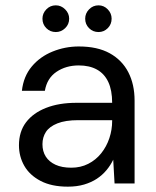

<svg xmlns="http://www.w3.org/2000/svg" viewBox="-20 -687 584 719"><path d="M234 12Q173 12 132 -9.5Q91 -31 71 -66Q51 -101 51 -143Q51 -194 77.5 -229Q104 -264 152.5 -283Q201 -302 266 -302H400Q400 -349 385.5 -380Q371 -411 343 -426.5Q315 -442 275 -442Q227 -442 191.5 -418Q156 -394 148 -347H62Q68 -401 99 -438Q130 -475 177 -494Q224 -513 275 -513Q345 -513 391 -487.5Q437 -462 460.5 -416.5Q484 -371 484 -310V0H409L404 -89Q394 -68 378.5 -49.5Q363 -31 342.5 -17.5Q322 -4 295 4Q268 12 234 12ZM247 -59Q282 -59 310.5 -73.5Q339 -88 359 -113Q379 -138 389.5 -169.5Q400 -201 400 -234V-237H273Q225 -237 195 -225Q165 -213 152 -193Q139 -173 139 -147Q139 -120 151.5 -100.5Q164 -81 188 -70Q212 -59 247 -59ZM189 -567Q168 -567 153.5 -581.5Q139 -596 139 -617Q139 -637 153.5 -652Q168 -667 189 -667Q209 -667 224 -652Q239 -637 239 -617Q239 -596 224 -581.5Q209 -567 189 -567ZM349 -567Q328 -567 313.5 -581.5Q299 -596 299 -617Q299 -637 313.5 -652Q328 -667 349 -667Q369 -667 383.5 -652Q398 -637 398 -617Q398 -596 383.5 -581.5Q369 -567 349 -567Z"/></svg>

Font: DM Sans 17pt
Style: Regular
Weight: 400
Version: Version 4.004;gftools[0.9.30]